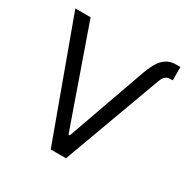

<svg xmlns="http://www.w3.org/2000/svg" viewBox="-162 -863 992 1010"><g transform="rotate(30 334.0 -358.5)"><path d="M626 -716.8H650.4V-635.7H638.7Q620.6 -635.7 609.9 -628.2Q599.1 -620.6 592.8 -607.2Q586.4 -593.8 576.2 -564.5L369.1 0H276.4L17.6 -707H110.4L318.4 -114.3H326.2L489.3 -574.2Q506.3 -623.5 523.7 -654.1Q541 -684.6 565.4 -700.7Q589.8 -716.8 626 -716.8Z"/></g></svg>

Font: Pretendard GOV
Style: Regular
Weight: 400
Designer: Base glyphs from Inter by Rasmus Andersson; Hangeul glyphs from Noto Sans CJK(Source Han Sans) by Jang Soo-young and Kan
Foundry: Kil Hyung-jin
Version: Version 1.309